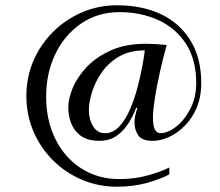

<svg xmlns="http://www.w3.org/2000/svg" viewBox="-20 -642 833 728"><path d="M559 -108Q519 -108 504.5 -128.5Q490 -149 490 -179Q490 -200 501 -233H496Q487 -207 469 -177.5Q451 -148 423.5 -128Q396 -108 356 -108Q298 -108 268.5 -143.5Q239 -179 239 -236Q239 -268 256 -309Q273 -350 309 -388Q345 -426 400.5 -451Q456 -476 533 -476Q550 -476 568 -475Q586 -474 599 -472.5Q612 -471 612 -471Q598 -421 586 -367.5Q574 -314 567 -268.5Q560 -223 560 -198Q560 -162 568 -149.5Q576 -137 588 -137Q616 -137 647.5 -161.5Q679 -186 701.5 -229Q724 -272 724 -327Q724 -416 685 -476Q646 -536 580 -566Q514 -596 433 -596Q351 -596 288 -553Q225 -510 190 -437.5Q155 -365 155 -275Q155 -186 190 -115Q225 -44 288 -3.5Q351 37 433 37Q492 37 542.5 22.5Q593 8 622 -7V19Q592 36 539 51Q486 66 424 66Q353 66 290.5 39.5Q228 13 180.5 -34.5Q133 -82 106.5 -144.5Q80 -207 80 -278Q80 -349 106.5 -411Q133 -473 180.5 -520.5Q228 -568 290.5 -595Q353 -622 424 -622Q519 -622 590.5 -588Q662 -554 702.5 -488Q743 -422 743 -327Q743 -274 725.5 -233Q708 -192 679.5 -164Q651 -136 619.5 -122Q588 -108 559 -108ZM378 -137Q409 -137 432.5 -162.5Q456 -188 473 -227.5Q490 -267 501.5 -311Q513 -355 520 -393Q527 -431 529 -451Q471 -451 430.5 -427Q390 -403 365 -366.5Q340 -330 328.5 -291.5Q317 -253 317 -225Q317 -189 333 -163Q349 -137 378 -137Z"/></svg>

Font: Gilda Display
Style: Regular
Weight: 400
Designer: Eduardo Rodriguez Tunni
Foundry: Eduardo Rodriguez Tunni
Version: Version 1.002; ttfautohint (v1.8.4.7-5d5b);gftools[0.9.22]